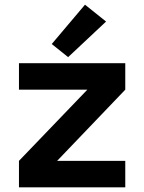

<svg xmlns="http://www.w3.org/2000/svg" viewBox="-20 -800 616 820"><path d="M61 0H515V-113H224L515 -417V-530H61V-417H353L61 -113ZM271 -556 433 -708 343 -780 201 -612Z"/></svg>

Font: Iosevka Sparkle Extrabold
Style: Regular
Weight: 800
Designer: Belleve Invis
Foundry: Belleve Invis
Version: Version 4.5.0; ttfautohint (v1.8.3)